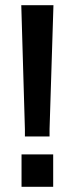

<svg xmlns="http://www.w3.org/2000/svg" viewBox="-20 -720 287 740"><path d="M76 -222 62 -700H186L171 -222V-194H76ZM63 -125H185V0H63Z"/></svg>

Font: Cabin SemiBold
Style: Regular
Weight: 600
Designer: Pablo Impallari
Foundry: Pablo Impallari. http://www.impallari.com Igino Marini. http://www.ikern.com
Version: Version 2.001